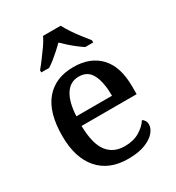

<svg xmlns="http://www.w3.org/2000/svg" viewBox="-185 -878 915 999"><g transform="rotate(-30 272.5 -378.0)"><path d="M292 10Q178 10 115.5 -62Q53 -134 53 -264Q53 -405 113 -476Q173 -547 282 -547Q382 -547 439.5 -486.5Q497 -426 497 -307V-260H166Q168 -153 204.5 -104.5Q241 -56 310 -56Q362 -56 398.5 -78Q435 -100 453 -129Q462 -125 468 -115Q474 -105 474 -91Q474 -69 454.5 -45.5Q435 -22 394.5 -6Q354 10 292 10ZM382 -317Q382 -396 359 -443Q336 -490 281 -490Q230 -490 201 -445.5Q172 -401 168 -317ZM124 -619Q140 -638 159.5 -664Q179 -690 198 -717Q217 -744 227 -766H333Q344 -744 362 -717Q380 -690 400.5 -664Q421 -638 436 -619V-606H388Q371 -617 351 -632.5Q331 -648 312.5 -664.5Q294 -681 279 -696Q264 -681 245.5 -664.5Q227 -648 208 -632.5Q189 -617 171 -606H124Z"/></g></svg>

Font: Noto Serif Armenian Medium
Style: Regular
Weight: 500
Version: Version 2.007